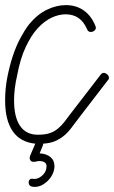

<svg xmlns="http://www.w3.org/2000/svg" viewBox="-20 -570 446 751"><path d="M353 -469Q355 -464 355 -461Q355 -455 349 -450Q343 -445 335 -445Q324 -445 320 -457Q295 -514 237 -514Q210 -514 182 -501Q154 -488 128 -460Q102 -432 80.5 -386Q59 -340 47 -275Q41 -249 38 -224.5Q35 -200 35 -177Q35 -112 58.5 -77.5Q82 -43 128 -43H129Q156 -43 174 -49Q192 -55 206 -66.5Q220 -78 232 -93.5Q244 -109 259 -129L373 -277Q379 -285 386 -285Q392 -285 399 -279.5Q406 -274 406 -266Q406 -259 401 -255L288 -108Q272 -87 258.5 -69Q245 -51 229.5 -38.5Q214 -26 195.5 -18Q177 -10 149 -8L148 -2L135 30Q161 31 177 44Q193 57 193 80Q193 94 187 108Q181 122 170.5 133.5Q160 145 146 153Q132 161 116 161Q103 161 97.5 156.5Q92 152 92 142Q94 129 105 129Q107 129 109.5 129.5Q112 130 115 130Q124 130 132.5 125.5Q141 121 148 114Q155 107 158.5 98.5Q162 90 162 80Q162 70 154.5 65Q147 60 133 60Q128 60 123 61.5Q118 63 112 63Q103 63 99.5 58Q96 53 96 49Q96 45 97 41L118 -8Q59 -14 29.5 -57Q0 -100 0 -177Q0 -223 8.5 -267Q17 -311 30 -350.5Q43 -390 60 -421.5Q77 -453 93 -474Q126 -514 163.5 -532Q201 -550 237 -550Q279 -550 308.5 -528.5Q338 -507 353 -469Z"/></svg>

Font: Gruenewald VA
Style: Regular
Weight: 400
Designer: Peter Wiegel
Foundry: Peter Wiegel, nach dem Schriftentwurf von Dr. H. Gr¸newald
Version: Version 0.007